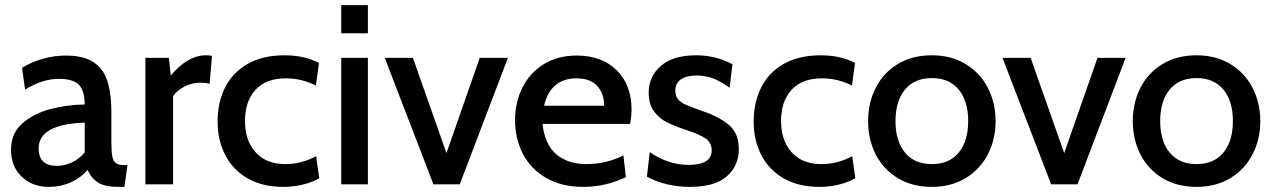

<svg xmlns="http://www.w3.org/2000/svg" viewBox="-20 -720 4973 750"><path d="M23 -135Q23 -200 68.5 -239Q114 -278 179 -294.5Q244 -311 311 -312Q310 -369 286.5 -390.5Q263 -412 211 -412Q179 -412 147.5 -402.5Q116 -393 78 -370L66 -455Q103 -478 147.5 -490.5Q192 -503 239 -503Q331 -503 373 -453Q415 -403 415 -283V-168Q415 -129 418.5 -110Q422 -91 432.5 -83Q443 -75 466 -75H478L466 10H443Q391 10 364.5 -6Q338 -22 322 -56Q295 -25 256 -7.5Q217 10 171 10Q106 10 64.5 -30Q23 -70 23 -135ZM311 -125V-241Q131 -235 131 -140Q131 -72 203 -72Q232 -72 261.5 -86Q291 -100 311 -125Z M548 -494H640L647 -425Q713 -504 785 -504Q796 -504 808 -502L799 -393Q783 -397 763 -397Q729 -397 699 -381Q669 -365 656 -344V0H548Z M830 -245Q830 -319 859 -377.5Q888 -436 947 -470Q1006 -504 1092 -504Q1169 -504 1226 -474L1214 -386Q1158 -414 1096 -414Q1020 -414 978.5 -369.5Q937 -325 937 -247Q937 -171 978.5 -125Q1020 -79 1095 -79Q1158 -79 1215 -110L1227 -24Q1203 -9 1165 0.5Q1127 10 1087 10Q1005 10 947 -23.5Q889 -57 859.5 -115Q830 -173 830 -245Z M1313 -700H1417V-590H1313ZM1313 -494H1417V0H1313Z M1483 -494H1593L1724 -122L1854 -494H1964L1776 0H1673Z M1992 -251Q1992 -320 2020.5 -377.5Q2049 -435 2103.5 -469Q2158 -503 2233 -503Q2331 -503 2389 -445.5Q2447 -388 2447 -292Q2447 -266 2441 -236H2099Q2109 -153 2154.5 -116Q2200 -79 2270 -79Q2349 -79 2415 -113L2425 -28Q2345 10 2259 10Q2174 10 2113.5 -25Q2053 -60 2022.5 -119Q1992 -178 1992 -251ZM2340 -307Q2340 -354 2313 -384Q2286 -414 2232 -414Q2131 -414 2105 -307Z M2507 -30 2518 -126Q2547 -105 2586 -90.5Q2625 -76 2671 -76Q2714 -76 2737 -90Q2760 -104 2760 -132Q2760 -163 2735.5 -179.5Q2711 -196 2664 -211Q2616 -227 2585 -242.5Q2554 -258 2534 -286Q2514 -314 2514 -358Q2514 -421 2561.5 -462.5Q2609 -504 2699 -504Q2777 -504 2841 -469L2830 -377Q2799 -400 2768.5 -412.5Q2738 -425 2701 -425Q2662 -425 2640 -410Q2618 -395 2618 -366Q2618 -345 2629 -332Q2640 -319 2661 -310Q2682 -301 2727 -285Q2791 -263 2828.5 -231Q2866 -199 2866 -137Q2866 -73 2819.5 -31.5Q2773 10 2675 10Q2581 10 2507 -30Z M2924 -245Q2924 -319 2953 -377.5Q2982 -436 3041 -470Q3100 -504 3186 -504Q3263 -504 3320 -474L3308 -386Q3252 -414 3190 -414Q3114 -414 3072.5 -369.5Q3031 -325 3031 -247Q3031 -171 3072.5 -125Q3114 -79 3189 -79Q3252 -79 3309 -110L3321 -24Q3297 -9 3259 0.5Q3221 10 3181 10Q3099 10 3041 -23.5Q2983 -57 2953.5 -115Q2924 -173 2924 -245Z M3371 -247Q3371 -318 3400.5 -376.5Q3430 -435 3486.5 -469.5Q3543 -504 3620 -504Q3696 -504 3752.5 -469.5Q3809 -435 3839 -376.5Q3869 -318 3869 -247Q3869 -176 3839 -117.5Q3809 -59 3752.5 -24.5Q3696 10 3620 10Q3543 10 3486.5 -24.5Q3430 -59 3400.5 -117.5Q3371 -176 3371 -247ZM3762 -247Q3762 -325 3725 -370Q3688 -415 3620 -415Q3552 -415 3515 -370Q3478 -325 3478 -247Q3478 -169 3515 -124Q3552 -79 3620 -79Q3688 -79 3725 -124Q3762 -169 3762 -247Z M3896 -494H4006L4137 -122L4267 -494H4377L4189 0H4086Z M4405 -247Q4405 -318 4434.5 -376.5Q4464 -435 4520.5 -469.5Q4577 -504 4654 -504Q4730 -504 4786.5 -469.5Q4843 -435 4873 -376.5Q4903 -318 4903 -247Q4903 -176 4873 -117.5Q4843 -59 4786.5 -24.5Q4730 10 4654 10Q4577 10 4520.5 -24.5Q4464 -59 4434.5 -117.5Q4405 -176 4405 -247ZM4796 -247Q4796 -325 4759 -370Q4722 -415 4654 -415Q4586 -415 4549 -370Q4512 -325 4512 -247Q4512 -169 4549 -124Q4586 -79 4654 -79Q4722 -79 4759 -124Q4796 -169 4796 -247Z"/></svg>

Font: Cabin Medium
Style: Regular
Weight: 500
Designer: Pablo Impallari
Foundry: Pablo Impallari. http://www.impallari.com Igino Marini. http://www.ikern.com
Version: Version 2.200